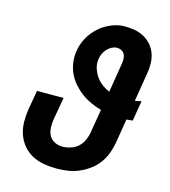

<svg xmlns="http://www.w3.org/2000/svg" viewBox="-111 -832 823 930"><g transform="rotate(15 300.0 -367.5)"><path d="M257 8Q225 8 193.5 2.5Q162 -3 135 -17.5Q108 -32 88.5 -55.5Q69 -79 59 -108Q49 -137 48.5 -169Q48 -201 53 -234L70 -331H203L183 -216Q180 -195 181 -174.5Q182 -154 191.5 -137Q201 -120 219 -111Q237 -102 258 -102Q278 -102 299 -108.5Q320 -115 336 -129.5Q352 -144 361 -164Q370 -184 373 -204L393 -322Q365 -330 339 -342Q313 -354 291 -370.5Q269 -387 250.5 -408Q232 -429 220 -454.5Q208 -480 204 -509.5Q200 -539 205 -569Q210 -602 227.5 -634Q245 -666 272 -690.5Q299 -715 333 -729Q367 -743 400 -743Q426 -743 451 -738.5Q476 -734 497.5 -722Q519 -710 535 -691.5Q551 -673 559 -649.5Q567 -626 567.5 -600Q568 -574 563 -548L540 -407Q548 -408 556.5 -410Q565 -412 572 -414L555 -312Q548 -311 540 -310.5Q532 -310 524 -309L504 -186Q499 -159 489 -132Q479 -105 461 -81Q443 -57 418.5 -39.5Q394 -22 367.5 -11Q341 0 313 4Q285 8 257 8ZM409 -418 433 -566Q435 -578 434.5 -590Q434 -602 429 -612Q424 -622 413.5 -627.5Q403 -633 391 -633Q378 -633 364.5 -626Q351 -619 341.5 -608.5Q332 -598 326 -585Q320 -572 318 -559Q314 -535 320.5 -513Q327 -491 339.5 -472.5Q352 -454 369.5 -440.5Q387 -427 409 -418Z"/></g></svg>

Font: Iosevka XBd Ex Obl
Style: Regular
Weight: 800
Width: 7
Italic angle: -9°
Monospace: yes
Designer: Belleve Invis
Foundry: Belleve Invis
Version: Version 32.5.0; ttfautohint (v1.8.4)